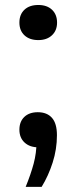

<svg xmlns="http://www.w3.org/2000/svg" viewBox="-20 -570 300 752"><path d="M80.5 162Q100.5 113 111.8 71Q123 29 123 -14L144 7H130Q96.5 7 76.2 -11.8Q56 -30.5 56 -62Q56 -93.5 75.2 -112Q94.5 -130.5 128 -130.5Q164 -130.5 183.5 -108.5Q203 -86.5 203 -40.5Q203 14.5 186.2 66.8Q169.5 119 143 162ZM130 -413Q96 -413 76 -431.5Q56 -450 56 -481.5Q56 -513.5 75.8 -532Q95.5 -550.5 130 -550.5Q164 -550.5 183.8 -531.8Q203.5 -513 203.5 -481.5Q203.5 -450.5 183.5 -431.8Q163.5 -413 130 -413Z"/></svg>

Font: Encode Sans SemiExpanded Medium
Style: Regular
Weight: 500
Width: 6
Designer: Multiple Designers
Foundry: Impallari Type
Version: Version 3.002